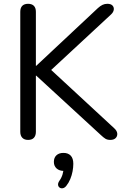

<svg xmlns="http://www.w3.org/2000/svg" viewBox="-20 -732 665 1014"><path d="M128.3 6.9Q108.4 6.9 97.7 -4.5Q87.1 -15.9 87.1 -35.7V-669.7Q87.1 -690.6 97.7 -701.3Q108.4 -711.9 128.3 -711.9Q148.1 -711.9 158.8 -701.3Q169.5 -690.6 169.5 -669.7V-384.5H171.5L496.7 -689Q509.5 -700.7 521.2 -706.3Q533 -711.9 546.6 -711.9Q565.6 -711.9 574.1 -702.8Q582.6 -693.6 580.9 -680.8Q579.2 -667.9 567 -656.2L225.7 -339.7L227.2 -383.9L583.1 -54.8Q598.3 -41.1 599.3 -26.6Q600.3 -12 590.5 -2.5Q580.8 6.9 562.3 6.9Q546.8 6.9 536.3 0.4Q525.8 -6.2 512.6 -18.8L171.5 -332.4H169.5V-35.7Q169.5 -15.9 159.3 -4.5Q149.1 6.9 128.3 6.9ZM329.9 249.9Q321.5 260.3 311.6 262.1Q301.8 263.8 294.7 258.6Q287.6 253.5 286.6 244.1Q285.6 234.7 294 222.3Q305.1 206.8 310.4 188.7Q315.6 170.7 315.6 156.1L318.6 170.7Q293.1 170.7 278.8 157.6Q264.5 144.5 264.5 122.9Q264.5 100.7 278.1 88.1Q291.6 75.5 315.1 75.5Q339.6 75.5 353.4 89.8Q367.2 104.2 367.2 133.3Q367.2 152.2 363.2 173.2Q359.3 194.1 351 214Q342.8 234 329.9 249.9Z"/></svg>

Font: Nunito ExtraLight
Style: Regular
Weight: 200
Designer: Vernon Adams
Foundry: Vernon Adams
Version: Version 3.602